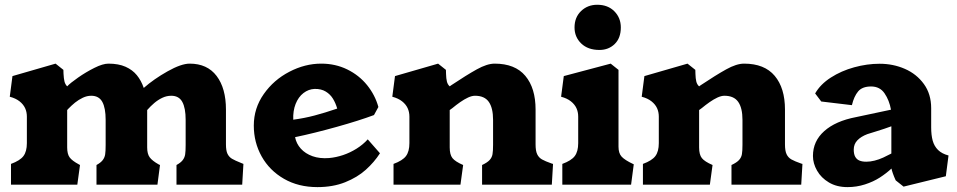

<svg xmlns="http://www.w3.org/2000/svg" viewBox="-20 -756 3916 786"><path d="M424 -495.5Q401 -495.5 366.5 -478.2Q332 -461 299.8 -438.5Q267.5 -416 255 -402.5Q247 -410.5 244 -422.2Q241 -434 240 -454.5L239.5 -470L207.5 -495.5L31 -444.5L20 -360Q44.5 -353.5 60 -341.2Q75.5 -329 82.8 -313.2Q90 -297.5 90 -278.5V-170Q90 -136 76 -117.2Q62 -98.5 25 -85V0H296.5L307.5 -80.5L303 -83Q275 -98 265 -111.8Q255 -125.5 255 -152.5V-305.5Q258 -309 259 -310Q273 -324.5 287.2 -336Q301.5 -347.5 318.8 -355.8Q336 -364 353.5 -364Q385 -364 398.8 -339Q412.5 -314 412.5 -265.5V-165.5V-162.5Q412.5 -137 410.5 -124Q408.5 -111 400.5 -100.5Q392.5 -90 375 -80.5V0H624.5L635 -80.5Q631.5 -82.5 629.5 -83Q603 -98 592.8 -112Q582.5 -126 582.5 -152.5V-305.5Q596.5 -321.5 611.5 -334.2Q626.5 -347 644.2 -355.5Q662 -364 681 -364Q712.5 -364 726.2 -339Q740 -314 740 -265.5V-165.5V-162.5Q740 -137 738 -124Q736 -111 728 -100.5Q720 -90 702.5 -80.5V0H971.5L976.5 -85L968 -88.5Q941.5 -99 929.5 -106.2Q917.5 -113.5 911.2 -126.5Q905 -139.5 905 -165V-307.5Q905 -394.5 866.8 -445Q828.5 -495.5 756.5 -495.5Q722 -495.5 666 -464Q610 -432.5 568.5 -396Q558 -426.5 540.2 -448.2Q522.5 -470 493.8 -482.8Q465 -495.5 424 -495.5Z M1019 -242Q1019 -313 1059.8 -371Q1100.5 -429 1164.5 -462.2Q1228.5 -495.5 1295 -495.5Q1353 -495.5 1401.5 -471.8Q1450 -448 1482.8 -407.5Q1515.5 -367 1529 -318L1511 -285Q1451 -262.5 1358 -236.5Q1265 -210.5 1188 -194.5Q1193 -168 1211.5 -147.5Q1230 -127 1259.5 -116.5Q1289 -106 1327 -109Q1355.5 -111.5 1384.5 -121.2Q1413.5 -131 1439.8 -147.5Q1466 -164 1485.5 -185.5L1535.5 -128.5Q1512 -92 1477.5 -61Q1443 -30 1393 -10Q1343 10 1279.5 10Q1201.5 10 1142.5 -24Q1083.5 -58 1051.2 -115.5Q1019 -173 1019 -242ZM1360.5 -311.5Q1354 -334 1343 -352Q1332 -370 1313.5 -381.2Q1295 -392.5 1268 -392Q1243 -391 1222.2 -375Q1201.5 -359 1190.2 -330.5Q1179 -302 1180.5 -266Q1225.5 -272 1267.2 -283Q1309 -294 1360.5 -311.5Z M1656 -278.5V-170Q1656 -136 1642 -117.2Q1628 -98.5 1591 -85V0H1865L1876 -80.5Q1843.5 -94.5 1832.2 -108.8Q1821 -123 1821 -152.5V-305.5Q1827 -309.5 1832 -313.5Q1847 -326 1863.8 -337.8Q1880.5 -349.5 1896.2 -356.8Q1912 -364 1924.5 -364Q1963.5 -364 1981 -339Q1998.5 -314 1998.5 -265.5V-165.5V-163.5Q1998.5 -138 1996.2 -124.8Q1994 -111.5 1984.5 -101Q1975 -90.5 1953.5 -80.5V0H2239L2244 -85L2240 -86Q2211.5 -96 2198.5 -103.5Q2185.5 -111 2179 -124.8Q2172.5 -138.5 2172.5 -165V-307.5Q2172.5 -395.5 2130.5 -445.5Q2088.5 -495.5 2005 -495.5Q1974 -495.5 1931.8 -472Q1889.5 -448.5 1828 -407.5L1821 -402.5Q1812.5 -410 1809.5 -422.2Q1806.5 -434.5 1806 -453L1805.5 -470L1773.5 -495.5L1597 -444.5L1586 -360Q1610.5 -353.5 1626 -341.2Q1641.5 -329 1648.8 -313.2Q1656 -297.5 1656 -278.5Z M2347 -170V-278.5Q2347 -297.5 2339.8 -313.2Q2332.5 -329 2317 -341.2Q2301.5 -353.5 2277 -360L2288 -444.5L2480 -495.5L2512 -470V-155.5Q2512 -128.5 2525 -114.5Q2538 -100.5 2572 -84.5L2574.5 -83.5L2563.5 0H2282V-85Q2319 -98.5 2333 -117.2Q2347 -136 2347 -170ZM2521.5 -643.5Q2521.5 -683.1 2495 -709.8Q2468.5 -736.5 2424.9 -736.5Q2385.5 -736.5 2358.8 -710.8Q2332 -685 2332 -643.5Q2332 -604.4 2359.5 -577.9Q2387 -551.5 2434 -551.5Q2471.5 -551.5 2496.5 -575.9Q2521.5 -600.3 2521.5 -643.5Z M2677 -278.5V-170Q2677 -136 2663 -117.2Q2649 -98.5 2612 -85V0H2886L2897 -80.5Q2864.5 -94.5 2853.2 -108.8Q2842 -123 2842 -152.5V-305.5Q2848 -309.5 2853 -313.5Q2868 -326 2884.8 -337.8Q2901.5 -349.5 2917.2 -356.8Q2933 -364 2945.5 -364Q2984.5 -364 3002 -339Q3019.5 -314 3019.5 -265.5V-165.5V-163.5Q3019.5 -138 3017.2 -124.8Q3015 -111.5 3005.5 -101Q2996 -90.5 2974.5 -80.5V0H3260L3265 -85L3261 -86Q3232.5 -96 3219.5 -103.5Q3206.5 -111 3200 -124.8Q3193.5 -138.5 3193.5 -165V-307.5Q3193.5 -395.5 3151.5 -445.5Q3109.5 -495.5 3026 -495.5Q2995 -495.5 2952.8 -472Q2910.5 -448.5 2849 -407.5L2842 -402.5Q2833.5 -410 2830.5 -422.2Q2827.5 -434.5 2827 -453L2826.5 -470L2794.5 -495.5L2618 -444.5L2607 -360Q2631.5 -353.5 2647 -341.2Q2662.5 -329 2669.8 -313.2Q2677 -297.5 2677 -278.5Z M3308 -117.5Q3308 -178 3354.2 -219.2Q3400.5 -260.5 3484 -276.5L3627.5 -307Q3620.5 -345.5 3601.2 -373.8Q3582 -402 3546 -402Q3510 -402 3493 -381.8Q3476 -361.5 3467.5 -325.5L3342 -340.5L3317 -373.5Q3338.5 -411 3381.2 -438.5Q3424 -466 3476.8 -480.5Q3529.5 -495 3581 -495Q3636.5 -495 3684.5 -474Q3732.5 -453 3762.2 -412Q3792 -371 3792 -313V-234.5Q3792 -203 3798.2 -180.2Q3804.5 -157.5 3820.2 -142Q3836 -126.5 3863 -119.5L3852 -34.5L3679 8L3647 -17.5Q3646.5 -18.5 3646.2 -19Q3646 -19.5 3645.5 -20.5Q3640 -32.5 3635.2 -46Q3630.5 -59.5 3629.5 -66Q3608.5 -46.5 3581.8 -29.2Q3555 -12 3520.8 -1Q3486.5 10 3449.5 10Q3405.5 10 3373.5 -9Q3341.5 -28 3324.8 -57.5Q3308 -87 3308 -117.5ZM3629 -127.5V-239Q3613 -233 3600 -228.8Q3587 -224.5 3571 -219.5Q3551.5 -213.5 3531 -207Q3504.5 -197 3489.8 -181.5Q3475 -166 3475 -143.5Q3475 -125 3481.2 -114Q3487.5 -103 3498.8 -98.5Q3510 -94 3526.5 -94Q3542.5 -94 3560.5 -98.5Q3578.5 -103 3595.8 -111Q3613 -119 3629 -127.5Z"/></svg>

Font: TMT Limkin
Style: Regular
Weight: 400
Designer: Gabriel Drozdov
Version: Version 1.000;Glyphs 3.1.2 (3151)